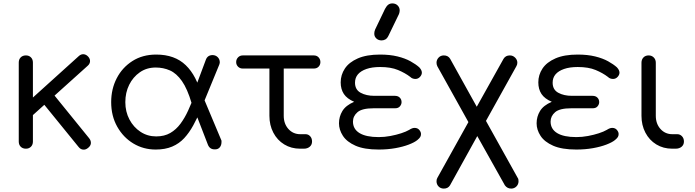

<svg xmlns="http://www.w3.org/2000/svg" viewBox="-20 -872 4076 1126"><path d="M164 -189 112 -245 442 -543Q455 -555 470 -554Q485 -553 497 -540Q509 -527 508 -512Q507 -497 494 -486ZM132 0Q113 0 101.5 -11.5Q90 -23 90 -42V-505Q90 -524 101.5 -535.5Q113 -547 132 -547Q150 -547 161.5 -535.5Q173 -524 173 -505V-42Q173 -23 161.5 -11.5Q150 0 132 0ZM497 -5Q483 7 467.5 5.5Q452 4 441 -10L224 -277L284 -331L503 -61Q514 -47 513 -32Q512 -17 497 -5Z M893 5Q821 5 762 -30.5Q703 -66 667.5 -129Q632 -192 632 -273Q632 -350 664.5 -413Q697 -476 756.5 -514Q816 -552 896 -552Q1005 -552 1069.5 -489.5Q1134 -427 1161 -313L1104 -266Q1079 -351 1047 -396.5Q1015 -442 976.5 -459Q938 -476 893 -476Q840 -476 800 -448Q760 -420 737.5 -374.5Q715 -329 715 -273Q715 -217 739 -171.5Q763 -126 804 -99Q845 -72 896 -72Q944 -72 978.5 -92Q1013 -112 1038.5 -146.5Q1064 -181 1083.5 -224Q1103 -267 1120 -312L1159 -231Q1137 -180 1113.5 -137Q1090 -94 1060.5 -62Q1031 -30 990 -12.5Q949 5 893 5ZM1241 4Q1210 5 1199 -24L1102 -275L1164 -321L1277 -52Q1279 -49 1279 -45Q1279 -41 1279 -39Q1279 -20 1269 -8Q1259 4 1241 4ZM1155 -223 1101 -291 1187 -521Q1192 -535 1202 -542Q1212 -549 1228 -549Q1246 -548 1257.5 -536Q1269 -524 1269 -506Q1269 -504 1268 -500Q1267 -496 1266 -493Z M1740 0Q1688 0 1647 -25Q1606 -50 1583 -94Q1560 -138 1560 -193V-470H1404Q1387 -470 1376 -481Q1365 -492 1365 -508Q1365 -524 1376 -535.5Q1387 -547 1404 -547H1820Q1838 -547 1848.5 -535.5Q1859 -524 1859 -508Q1859 -492 1848.5 -481Q1838 -470 1820 -470H1644V-193Q1644 -146 1671.5 -115.5Q1699 -85 1741 -85H1772Q1788 -85 1799 -73Q1810 -61 1810 -42Q1810 -23 1796.5 -11.5Q1783 0 1762 0Z M2201 5Q2116 5 2065 -17.5Q2014 -40 1991 -75.5Q1968 -111 1968 -149Q1968 -188 1988 -221Q2008 -254 2057 -275Q2015 -293 1996.5 -321Q1978 -349 1978 -389Q1978 -433 2002.5 -470Q2027 -507 2078.5 -529.5Q2130 -552 2209 -552Q2267 -552 2311.5 -541Q2356 -530 2387.5 -512.5Q2419 -495 2439 -477Q2448 -467 2451 -459.5Q2454 -452 2454 -446Q2454 -433 2443 -421Q2432 -409 2416 -409Q2409 -409 2401 -411.5Q2393 -414 2386 -421Q2356 -444 2314 -461.5Q2272 -479 2209 -479Q2162 -479 2129 -467.5Q2096 -456 2079 -436Q2062 -416 2062 -387Q2062 -346 2095 -328Q2128 -310 2175 -310H2296Q2314 -310 2324.5 -299.5Q2335 -289 2335 -273Q2335 -260 2325.5 -248.5Q2316 -237 2297 -237H2171Q2103 -237 2076.5 -214Q2050 -191 2050 -159Q2050 -115 2088.5 -91.5Q2127 -68 2201 -68Q2235 -68 2269.5 -74.5Q2304 -81 2333 -90.5Q2362 -100 2379 -110Q2390 -117 2397.5 -119.5Q2405 -122 2411 -122Q2429 -122 2439 -110Q2449 -98 2449 -86Q2449 -76 2444.5 -68.5Q2440 -61 2428 -51Q2411 -37 2377 -24Q2343 -11 2298 -3Q2253 5 2201 5ZM2218 -635Q2199 -635 2187 -646.5Q2175 -658 2175 -674Q2175 -681 2176 -686Q2177 -691 2180 -699L2238 -820Q2247 -837 2257 -844.5Q2267 -852 2281 -852Q2300 -852 2312 -840Q2324 -828 2324 -811Q2324 -806 2323 -801Q2322 -796 2320 -790L2259 -664Q2251 -647 2240.5 -641Q2230 -635 2218 -635Z M2583 234Q2564 234 2552 221.5Q2540 209 2540 191Q2540 179 2545 171L2727 -156L2545 -483Q2540 -493 2540 -504Q2540 -521 2552 -534Q2564 -547 2583 -547Q2608 -547 2620 -527L2776 -246L2933 -527Q2945 -547 2970 -547Q2988 -547 3001 -534Q3014 -521 3014 -504Q3014 -493 3008 -483L2830 -163L3016 171Q3019 175 3020 180Q3021 185 3021 191Q3021 209 3008.5 221.5Q2996 234 2978 234Q2955 234 2941 215L2779 -74L2619 215Q2607 234 2583 234Z M3360 5Q3275 5 3224 -17.5Q3173 -40 3150 -75.5Q3127 -111 3127 -149Q3127 -188 3147 -221Q3167 -254 3216 -275Q3174 -293 3155.5 -321Q3137 -349 3137 -389Q3137 -433 3161.5 -470Q3186 -507 3237.5 -529.5Q3289 -552 3368 -552Q3426 -552 3470.5 -541Q3515 -530 3546.5 -512.5Q3578 -495 3598 -477Q3607 -467 3610 -459.5Q3613 -452 3613 -446Q3613 -433 3602 -421Q3591 -409 3575 -409Q3568 -409 3560 -411.5Q3552 -414 3545 -421Q3515 -444 3473 -461.5Q3431 -479 3368 -479Q3321 -479 3288 -467.5Q3255 -456 3238 -436Q3221 -416 3221 -387Q3221 -346 3254 -328Q3287 -310 3334 -310H3455Q3473 -310 3483.5 -299.5Q3494 -289 3494 -273Q3494 -260 3484.5 -248.5Q3475 -237 3456 -237H3330Q3262 -237 3235.5 -214Q3209 -191 3209 -159Q3209 -115 3247.5 -91.5Q3286 -68 3360 -68Q3394 -68 3428.5 -74.5Q3463 -81 3492 -90.5Q3521 -100 3538 -110Q3549 -117 3556.5 -119.5Q3564 -122 3570 -122Q3588 -122 3598 -110Q3608 -98 3608 -86Q3608 -76 3603.5 -68.5Q3599 -61 3587 -51Q3570 -37 3536 -24Q3502 -11 3457 -3Q3412 5 3360 5Z M3922 0Q3870 0 3829 -25Q3788 -50 3765 -94Q3742 -138 3742 -193V-504Q3742 -523 3753.5 -535Q3765 -547 3784 -547Q3802 -547 3814 -535Q3826 -523 3826 -504V-193Q3826 -146 3853.5 -115.5Q3881 -85 3923 -85H3952Q3968 -85 3979.5 -73Q3991 -61 3991 -42Q3991 -23 3977.5 -11.5Q3964 0 3942 0Z"/></svg>

Font: Comfortaa Medium
Style: Regular
Weight: 500
Designer: Johan Aakerlund
Foundry: Johan Aakerlund
Version: Version 3.104; ttfautohint (v1.8.1.43-b0c9)